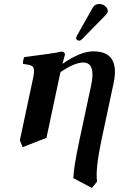

<svg xmlns="http://www.w3.org/2000/svg" viewBox="-20 -701 601 958"><path d="M474.6 -681.2Q499 -681.2 513.2 -661.1Q519 -651.4 517.6 -643.1Q514.6 -633.8 509.3 -627.9L389.6 -505.9Q381.8 -498.5 377 -498Q363.8 -498 359.9 -508.3Q359.4 -510.7 359.9 -512.2Q361.3 -518.1 362.8 -521L443.4 -664.1Q453.6 -680.7 474.6 -681.2ZM145.5 -313Q155.8 -360.4 140.6 -371.1Q129.4 -378.4 95.2 -381.8Q93.8 -399.4 100.6 -416Q257.3 -436 278.3 -441.9Q282.2 -442.9 284.2 -443.8Q305.7 -442.4 303.7 -426.8Q303.2 -424.8 291.5 -382.3Q381.3 -444.8 445.8 -444.8Q580.1 -444.8 546.9 -286.1Q546.4 -284.7 546.4 -284.2L485.8 0Q455.1 146.5 464.4 205.1L438.5 236.8L346.2 188Q346.2 141.1 376 0L435.1 -276.9Q455.6 -374 410.2 -387.2Q403.8 -388.7 397.5 -389.2Q355 -389.2 292.5 -348.1Q287.1 -344.7 281.7 -341.3Q278.8 -327.6 277.3 -321.3L211.9 -13.2L92.8 33.2L79.1 -1Z"/></svg>

Font: Linux Libertine Slanted O
Style: Bold Slanted
Weight: 700
Designer: Philipp H. Poll
Foundry: Philipp H. Poll
Version: Version 5.0.0